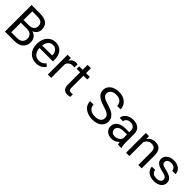

<svg xmlns="http://www.w3.org/2000/svg" viewBox="346 -2170 3627 3627"><g transform="rotate(45 2160.0 -356.0)"><path d="M334 0C479.5 0 570.8 -71.3 570.8 -204.1C570.8 -272.9 538.6 -329.1 477.1 -359.4C466.8 -364.3 455.6 -368.2 443.8 -371.1C445.8 -372.1 447.8 -373 449.2 -373.5C514.2 -401.9 550.3 -455.6 550.3 -521.5C550.3 -652.3 460.9 -710.9 311 -710.9H83V0ZM338.9 -331.5C435.5 -331.5 478.5 -279.8 478.5 -203.6C478.5 -126 425.8 -75.7 334 -75.7H176.3V-331.5ZM176.3 -403.3V-634.8H311C409.7 -634.8 457 -599.6 457 -519.5C457 -463.4 426.8 -426.8 374.5 -411.1C357.4 -405.8 337.4 -403.3 315.4 -403.3Z M917 9.8C1018.1 9.8 1078.1 -37.1 1113.3 -87.9L1062 -132.8C1026.9 -86.9 982.9 -63 921.9 -63C847.7 -63 795.4 -109.4 773.4 -174.8C766.1 -195.8 762.7 -218.8 762.2 -242.7H1122.6V-285.2C1122.6 -432.6 1049.3 -538.1 904.8 -538.1C777.8 -538.1 671.9 -433.6 671.9 -267.6V-247.1C671.9 -99.6 769.5 9.8 917 9.8ZM772 -349.1C792.5 -421.4 838.9 -464.8 904.8 -464.8C992.7 -464.8 1031.7 -394 1033.2 -319.8V-312H765.1C766.6 -325.2 769 -337.4 772 -349.1Z M1490.7 -531.7C1482.9 -534.2 1463.9 -538.1 1450.7 -538.1C1393.6 -538.1 1352.1 -511.7 1323.7 -468.8C1321.8 -465.8 1319.8 -462.9 1318.4 -459.5L1315.9 -528.3H1229V0H1318.8V-366.2C1325.2 -383.3 1334 -398.4 1345.2 -411.1C1367.2 -437 1401.4 -452.1 1445.8 -452.1C1461.9 -452.1 1474.6 -450.2 1489.7 -448.7Z M1821.8 -528.3H1720.7V-659.7H1631.3V-528.3H1539.1V-460H1631.3V-133.8C1631.3 -25.9 1684.1 9.8 1756.8 9.8C1786.6 9.8 1811 5.4 1827.6 0L1826.2 -71.3C1815.9 -69.3 1798.8 -65.9 1782.7 -65.9C1748.5 -65.9 1720.7 -77.1 1720.7 -136.2V-460H1821.8Z M2575.7 -179.2C2575.7 -109.9 2518.6 -65.9 2420.4 -65.9C2329.1 -65.9 2241.7 -105.5 2241.7 -208.5H2148.9C2148.9 -60.1 2289.1 9.8 2420.4 9.8C2568.8 9.8 2669.4 -63 2669.4 -180.2C2669.4 -293.9 2589.8 -355 2434.6 -398.9C2313.5 -432.6 2264.2 -470.2 2264.2 -530.8C2264.2 -594.7 2314.9 -645 2416 -645C2519.5 -645 2573.7 -586.9 2573.7 -505.9H2667C2667 -623 2571.8 -720.7 2416.5 -720.7C2271 -720.7 2171.4 -642.1 2171.4 -530.3C2171.4 -415 2264.6 -361.8 2404.3 -319.8C2539.1 -279.3 2575.7 -247.6 2575.7 -179.2Z M3090.8 -44.9C3094.2 -27.8 3097.7 -11.7 3102.1 0H3195.3V-7.3C3183.6 -34.2 3177.2 -75.7 3177.2 -116.2V-361.3C3177.2 -480 3094.7 -538.1 2979 -538.1C2851.6 -538.1 2768.6 -460.4 2768.6 -379.9L2858.4 -379.4C2858.4 -429.2 2904.8 -467.3 2974.1 -467.3C3048.3 -467.3 3087.4 -426.8 3087.4 -362.3V-315.9H2996.6C2847.2 -315.9 2756.3 -253.4 2756.3 -145C2756.3 -57.1 2828.1 9.8 2932.1 9.8C2990.2 9.8 3034.7 -11.7 3067.9 -39.6C3075.7 -45.9 3083 -52.7 3089.4 -60.1C3089.8 -55.2 3090.3 -50.3 3090.8 -44.9ZM3081.1 -136.2C3058.1 -97.2 3009.3 -65.4 2946.8 -65.4C2882.8 -65.4 2846.2 -104.5 2846.2 -153.8C2846.2 -218.3 2904.3 -255.9 3006.3 -255.9H3087.4V-147.9C3085.4 -144 3083.5 -140.1 3081.1 -136.2Z M3402.8 -528.3H3318.4V0H3407.7V-371.6V-372.1C3429.7 -424.3 3477.1 -463.4 3538.6 -463.4C3606.4 -463.4 3646 -433.1 3646 -344.2V0H3736.3V-343.3C3736.3 -484.9 3671.9 -538.1 3567.4 -538.1C3504.4 -538.1 3455.1 -512.2 3416.5 -468.8C3413.1 -464.4 3409.2 -459.5 3405.8 -455.1Z M4180.2 -139.2C4180.2 -95.7 4141.1 -61 4064.9 -61C4006.3 -61 3941.4 -84.5 3937.5 -158.7H3849.1C3849.1 -73.2 3925.8 9.8 4064.5 9.8C4189 9.8 4269.5 -53.7 4269.5 -144.5C4269.5 -232.4 4204.6 -275.9 4079.1 -303.2C3977.5 -325.2 3955.6 -348.6 3955.6 -388.7C3955.6 -428.7 3987.3 -467.3 4062.5 -467.3C4135.3 -467.3 4175.8 -421.9 4175.8 -374.5H4265.6C4265.6 -466.3 4189.5 -538.1 4062.5 -538.1C3941.9 -538.1 3866.7 -468.3 3866.7 -385.7C3866.7 -297.9 3938.5 -257.8 4054.2 -232.9C4160.6 -211.9 4180.2 -178.7 4180.2 -139.2Z"/></g></svg>

Font: Bert Sans
Style: Regular
Weight: 400
Designer: Christian Robertson (Google), Cristiano Sobral
Foundry: Google, Cristiano Sobral
Version: Version 3.101